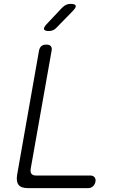

<svg xmlns="http://www.w3.org/2000/svg" viewBox="-20 -970 640 990"><path d="M124 0Q89 0 76 -16.5Q63 -33 68 -67L181 -708Q184 -724 193 -732Q202 -740 219 -740Q235 -740 242 -732Q249 -724 246 -708L138 -98Q136 -81 143 -73Q150 -65 166 -65H446Q460 -65 467.5 -56Q475 -47 472 -32Q469 -18 459 -9Q449 0 435 0ZM232 -810Q210 -810 207 -819Q204 -828 221 -846L300 -930Q310 -940 320.5 -945Q331 -950 343 -950Q368 -950 370.5 -940.5Q373 -931 354 -912L272 -828Q264 -819 254 -814.5Q244 -810 232 -810Z"/></svg>

Font: Maple Mono ExtraLight
Style: Italic
Weight: 275
Italic angle: -10°
Monospace: yes
Designer: subframe7536
Version: Version 7.000